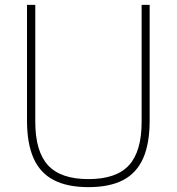

<svg xmlns="http://www.w3.org/2000/svg" viewBox="-20 -760 726 789"><path d="M343.5 9Q257 9 201 -20Q145 -49 118 -109.5Q91 -170 91 -264.5V-740H125V-259.5Q125 -138 177.2 -81Q229.5 -24 343.5 -24Q458 -24 510 -81Q562 -138 562 -259.5V-740H595V-264.5Q595 -170 568.2 -109.5Q541.5 -49 486 -20Q430.5 9 343.5 9Z"/></svg>

Font: Encode Sans SC Condensed Thin Thin
Style: Regular
Weight: 250
Version: Version 3.002